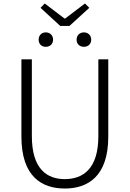

<svg xmlns="http://www.w3.org/2000/svg" viewBox="-20 -1070 745 1103"><path d="M352 13C483 13 602 -55 602 -285V-729H545V-288C545 -98 455 -41 352 -41C251 -41 163 -98 163 -288V-729H103V-285C103 -55 221 13 352 13ZM326 -921H379L493 -1025L468 -1050L355 -964H350L237 -1050L213 -1025ZM243 -801C267 -801 285 -817 285 -842C285 -867 267 -884 243 -884C219 -884 202 -867 202 -842C202 -817 219 -801 243 -801ZM462 -801C486 -801 504 -817 504 -842C504 -867 486 -884 462 -884C438 -884 420 -867 420 -842C420 -817 438 -801 462 -801Z"/></svg>

Font: Noto Sans CJK KR Light
Style: Regular
Weight: 300
Designer: Ryoko NISHIZUKA (kana & ideographs); Paul D. Hunt (Latin, Greek & Cyrillic); Wenlong ZHANG (bopomofo); Sandoll Communica
Foundry: Adobe Systems Incorporated
Version: Version 1.004;PS 1.004;hotconv 1.0.82;makeotf.lib2.5.63406